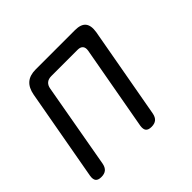

<svg xmlns="http://www.w3.org/2000/svg" viewBox="-138 -708 877 877"><g transform="rotate(-45 300.0 -270.0)"><path d="M56 10Q36 10 28 0.5Q20 -9 23 -30L103 -475Q110 -513 131.5 -531.5Q153 -550 191 -550H445Q483 -550 498 -531.5Q513 -513 507 -475L427 -30Q423 -9 411.5 0.5Q400 10 380 10Q360 10 352 0.5Q344 -9 347 -30L421 -441Q424 -459 416 -468.5Q408 -478 390 -478H220Q201 -478 190 -468.5Q179 -459 176 -441L103 -30Q99 -9 87.5 0.5Q76 10 56 10Z"/></g></svg>

Font: Maple Mono Light
Style: Italic
Weight: 300
Italic angle: -10°
Monospace: yes
Designer: subframe7536
Version: Version 7.000